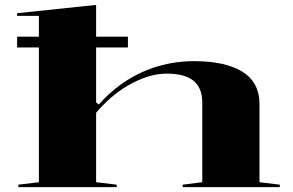

<svg xmlns="http://www.w3.org/2000/svg" viewBox="-20 -765 1197 785"><path d="M50 -615H503V-571H50ZM1124 -10V0H727V-10L807 -20V-345Q807 -406 771 -435Q735 -464 662 -464Q621 -464 580.5 -450.5Q540 -437 502.5 -415Q465 -393 432.5 -364.5Q400 -336 373 -304V-20L457 -10V0H55V-10L139 -20V-700H50V-711L373 -745V-346L384 -338Q435 -395 496 -434.5Q557 -474 627.5 -494.5Q698 -515 774 -515Q836 -515 885 -504.5Q934 -494 969 -473Q1004 -452 1022.5 -418.5Q1041 -385 1041 -339V-20Z"/></svg>

Font: Kalnia Expanded
Style: Regular
Weight: 400
Width: 7
Designer: Frida Medrano
Foundry: Frida Medrano
Version: Version 1.105